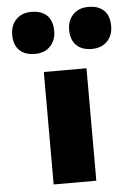

<svg xmlns="http://www.w3.org/2000/svg" viewBox="-57 -867 637 910"><g transform="rotate(-5 262.0 -412.0)"><path d="M161 0V-535H364V0ZM398 -624Q350 -624 324 -650Q298 -676 298 -723Q298 -768 325 -796Q352 -824 398 -824Q446 -824 472 -798.5Q498 -773 498 -724Q498 -680 471 -652Q444 -624 398 -624ZM127 -624Q79 -624 53 -650Q27 -676 27 -723Q27 -768 54 -796Q81 -824 127 -824Q175 -824 201 -798.5Q227 -773 227 -724Q227 -680 200 -652Q173 -624 127 -624Z"/></g></svg>

Font: Lexend Peta Black
Style: Regular
Weight: 900
Version: Version 1.007